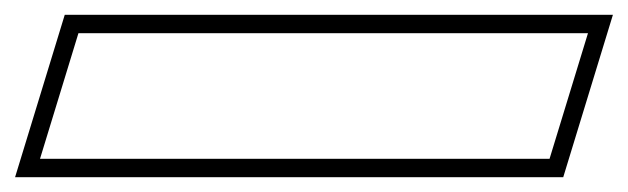

<svg xmlns="http://www.w3.org/2000/svg" viewBox="-197 -26 850 260"><path d="M-57.8 189H-142.8L-90.8 19H-5.8H514.2H599.2L547.2 189H462.2ZM-176.6 214H565.7L633 -6H-109.3Z"/></svg>

Font: Nordica Plus
Style: NordicaClassicBkOblOl
Weight: 900
Version: Version 1.01